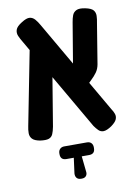

<svg xmlns="http://www.w3.org/2000/svg" viewBox="-90 -643 656 927"><g transform="rotate(-10 238.0 -180.0)"><path d="M418 1Q394 17 379 17.5Q364 18 353.5 7.5Q343 -3 334 -16L69 -474Q58 -492 51.5 -507Q45 -522 50 -537.5Q55 -553 81 -569Q106 -585 121 -583.5Q136 -582 147 -569.5Q158 -557 168 -539L433 -81Q442 -68 446.5 -55Q451 -42 445.5 -28.5Q440 -15 418 1ZM68 9Q41 4 30.5 -7.5Q20 -19 20 -35.5Q20 -52 24 -70L96 -438L199 -397L141 -46Q137 -25 131 -11Q125 3 111 8Q97 13 68 9ZM322 -195 275 -245 322 -526Q325 -545 330.5 -559.5Q336 -574 350.5 -581Q365 -588 394 -582Q423 -576 432.5 -564.5Q442 -553 441.5 -536.5Q441 -520 437 -501L405 -305Q401 -283 389.5 -267Q378 -251 361 -235Q344 -219 322 -195ZM232 225Q217 225 210 216.5Q203 208 204 194L214 119H178Q149 119 149 90V86Q149 73 157 65Q165 57 178 57H289Q303 57 310.5 65Q318 73 318 86V90Q318 119 289 119H253L261 195Q263 208 256 216.5Q249 225 235 225Z"/></g></svg>

Font: Fredoka Condensed Medium
Style: Regular
Weight: 500
Width: 3
Designer: Ben Nathan
Foundry: Milena B. Brandão, Ben Nathan
Version: Version 2.001